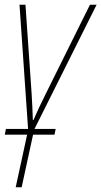

<svg xmlns="http://www.w3.org/2000/svg" viewBox="-26 -547 426 807"><path d="M65 240 113 19H203L208 -5H119L380 -527H352L165 -150Q150 -120 138 -94.5Q126 -69 115 -43H112Q111 -71 110 -96.5Q109 -122 107 -152L81 -527H56L92 -5H-1L-6 19H88L40 240Z"/></svg>

Font: Noto Sans Display SemiCondensed Thin
Style: Italic
Weight: 250
Width: 4
Designer: Monotype Design team
Foundry: Monotype Imaging Inc.
Version: 1.000